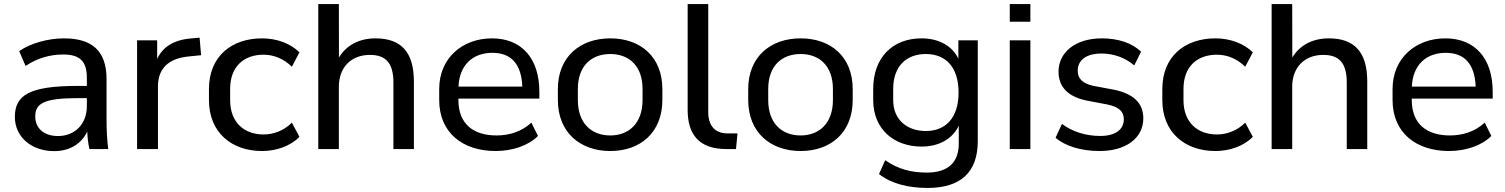

<svg xmlns="http://www.w3.org/2000/svg" viewBox="-20 -739 7463 952"><path d="M249 10.3C327.6 10.3 385.3 -27.8 412.6 -86.9C413.6 -58.1 417 -28.8 423.3 0H516.6C510.7 -47.4 508.3 -95.2 508.3 -142.1V-346.7C508.3 -489.7 433.6 -548.8 296.4 -548.8C219.2 -548.8 130.4 -524.4 75.2 -485.4L106.9 -412.1C164.6 -450.7 228 -468.8 293.5 -468.8C373 -468.8 410.6 -437.5 410.6 -355V-313H365.2C125 -313 53.7 -267.1 53.7 -159.2C53.7 -62 133.3 10.3 249 10.3ZM268.1 -64.5C198.2 -64.5 154.8 -102.5 154.8 -161.6C154.8 -226.1 197.3 -252.4 366.2 -252.4H410.6V-211.9C410.6 -121.1 348.1 -64.5 268.1 -64.5Z M763.2 0V-311C763.2 -398.4 814.9 -449.7 915.5 -459L977.1 -465.3L969.7 -552.2L935.1 -549.3C848.1 -543 789.1 -511.2 759.3 -446.8V-539.1H659.7V0Z M1279.3 9.8C1349.1 9.8 1418.9 -13.7 1464.8 -60.5L1427.2 -130.9C1386.7 -90.3 1335.4 -72.3 1287.1 -72.3C1191.4 -72.3 1121.1 -130.9 1121.1 -242.7V-297.9C1121.1 -411.1 1190.9 -467.8 1287.1 -467.8C1337.9 -467.8 1387.2 -447.3 1427.2 -408.2L1464.8 -479.5C1420.4 -523.4 1353 -548.8 1278.8 -548.8C1130.4 -548.8 1016.1 -461.4 1016.1 -297.9V-242.7C1016.1 -81.5 1128.9 9.8 1279.3 9.8Z M1660.2 0V-309.6C1660.2 -403.8 1720.2 -466.8 1814 -466.8C1891.6 -466.8 1930.7 -428.2 1930.7 -329.6V0H2032.2V-334.5C2032.2 -483.9 1966.3 -548.8 1841.3 -548.8C1761.2 -548.8 1696.8 -514.6 1660.6 -453.6L1660.2 -718.8H1558.1V0Z M2438 9.8C2519 9.8 2600.1 -16.6 2647.5 -64.9L2614.7 -130.9C2565.9 -85.9 2504.9 -67.4 2441.9 -67.4C2327.6 -67.4 2252.9 -124 2252.9 -243.2V-250H2654.3V-283.7C2654.3 -450.2 2565.9 -548.8 2419.4 -548.8C2273.4 -548.8 2157.7 -451.7 2157.7 -297.4V-243.2C2157.7 -80.6 2274.4 9.8 2438 9.8ZM2421.4 -477.1C2514.2 -477.1 2565.4 -421.9 2569.8 -309.6H2253.4C2257.8 -417.5 2325.2 -477.1 2421.4 -477.1Z M3005.9 9.8C3156.2 9.8 3264.2 -83 3264.2 -243.2V-297.4C3264.2 -457 3156.2 -548.8 3005.9 -548.8C2856 -548.8 2746.1 -457 2746.1 -297.4V-243.2C2746.1 -83 2856 9.8 3005.9 9.8ZM3005.9 -67.4C2914.6 -67.4 2845.2 -125.5 2845.2 -243.2V-297.4C2845.2 -414.6 2914.6 -471.2 3005.9 -471.2C3096.7 -471.2 3166 -414.6 3166 -297.4V-243.2C3166 -126 3096.7 -67.4 3005.9 -67.4Z M3581.5 0H3629.4L3636.7 -77.6H3586.9C3523.4 -77.6 3491.7 -118.2 3491.7 -182.6V-718.8H3389.6V-194.3C3389.6 -71.8 3446.3 0 3581.5 0Z M3949.7 9.8C4100.1 9.8 4208 -83 4208 -243.2V-297.4C4208 -457 4100.1 -548.8 3949.7 -548.8C3799.8 -548.8 3689.9 -457 3689.9 -297.4V-243.2C3689.9 -83 3799.8 9.8 3949.7 9.8ZM3949.7 -67.4C3858.4 -67.4 3789.1 -125.5 3789.1 -243.2V-297.4C3789.1 -414.6 3858.4 -471.2 3949.7 -471.2C4040.5 -471.2 4109.9 -414.6 4109.9 -297.4V-243.2C4109.9 -126 4040.5 -67.4 3949.7 -67.4Z M4579.1 192.9C4743.2 192.9 4828.1 115.2 4828.1 -39.1V-539.1H4731.9V-448.2C4700.7 -513.2 4632.8 -548.8 4549.3 -548.8C4407.7 -548.8 4309.6 -456.1 4309.6 -297.4V-243.2C4309.6 -96.7 4414.1 -12.2 4549.8 -12.2C4634.3 -12.2 4702.6 -49.3 4733.9 -115.7V-27.3C4733.9 67.4 4679.7 116.7 4575.7 116.7C4497.1 116.7 4431.2 99.1 4369.1 55.2L4338.4 124C4398.9 171.4 4482.4 192.9 4579.1 192.9ZM4570.8 -89.4C4481.4 -89.4 4408.7 -141.6 4408.7 -243.2V-297.4C4408.7 -412.1 4475.1 -471.2 4570.8 -471.2C4669.4 -471.2 4732.9 -406.2 4732.9 -280.3C4732.9 -155.3 4669.4 -89.4 4570.8 -89.4Z M5088.9 -631.3V-718.8H4986.8V-631.3ZM5088.9 0V-539.1H4986.8V0Z M5432.1 9.8C5561.5 9.8 5648.9 -53.2 5648.9 -152.3C5648.9 -229.5 5598.1 -274.9 5502.4 -294.4L5400.4 -313.5C5346.7 -325.2 5323.7 -350.6 5323.7 -387.7C5323.7 -439 5362.8 -473.6 5442.4 -473.6C5502.4 -473.6 5559.6 -452.6 5604 -414.6L5637.7 -482.4C5594.7 -525.4 5524.4 -548.8 5443.4 -548.8C5309.1 -548.8 5228.5 -477.1 5228.5 -383.8C5228.5 -308.6 5274.9 -259.3 5368.7 -240.2L5471.7 -220.7C5528.8 -208.5 5552.2 -186 5552.2 -147.5C5552.2 -96.2 5510.3 -64.9 5435.1 -64.9C5364.3 -64.9 5296.9 -85.9 5245.6 -124.5L5213.9 -56.2C5260.3 -15.1 5340.3 9.8 5432.1 9.8Z M6006.3 9.8C6076.2 9.8 6146 -13.7 6191.9 -60.5L6154.3 -130.9C6113.8 -90.3 6062.5 -72.3 6014.2 -72.3C5918.5 -72.3 5848.1 -130.9 5848.1 -242.7V-297.9C5848.1 -411.1 5918 -467.8 6014.2 -467.8C6064.9 -467.8 6114.3 -447.3 6154.3 -408.2L6191.9 -479.5C6147.5 -523.4 6080.1 -548.8 6005.9 -548.8C5857.4 -548.8 5743.2 -461.4 5743.2 -297.9V-242.7C5743.2 -81.5 5856 9.8 6006.3 9.8Z M6387.2 0V-309.6C6387.2 -403.8 6447.3 -466.8 6541 -466.8C6618.7 -466.8 6657.7 -428.2 6657.7 -329.6V0H6759.3V-334.5C6759.3 -483.9 6693.4 -548.8 6568.4 -548.8C6488.3 -548.8 6423.8 -514.6 6387.7 -453.6L6387.2 -718.8H6285.2V0Z M7165 9.8C7246.1 9.8 7327.1 -16.6 7374.5 -64.9L7341.8 -130.9C7293 -85.9 7231.9 -67.4 7168.9 -67.4C7054.7 -67.4 6980 -124 6980 -243.2V-250H7381.3V-283.7C7381.3 -450.2 7293 -548.8 7146.5 -548.8C7000.5 -548.8 6884.8 -451.7 6884.8 -297.4V-243.2C6884.8 -80.6 7001.5 9.8 7165 9.8ZM7148.4 -477.1C7241.2 -477.1 7292.5 -421.9 7296.9 -309.6H6980.5C6984.9 -417.5 7052.2 -477.1 7148.4 -477.1Z"/></svg>

Font: Winston
Style: Regular
Weight: 400
Designer: Vernon Adams, Kim Jin-seong, David Berlow, Cristiano Sobral
Foundry: The Winston Project Authors
Version: Version 3.004